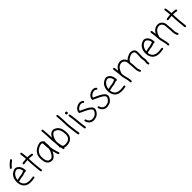

<svg xmlns="http://www.w3.org/2000/svg" viewBox="614 -2994 5226 5226"><g transform="rotate(-45 3227.5 -381.0)"><path d="M271.5 -492.2Q262.7 -492.2 236.8 -482.9Q210.9 -473.6 183.1 -449.7Q155.3 -425.8 131.3 -383.3Q107.4 -340.8 101.6 -274.4Q118.2 -278.3 139.2 -283.2Q160.2 -288.1 181.2 -292.5Q202.1 -296.9 221.2 -299.8Q240.2 -302.7 252 -302.7Q265.6 -302.7 286.6 -309.1Q307.6 -315.4 328.1 -322.3Q344.7 -328.1 359.4 -332.5Q374 -336.9 387.7 -340.8Q383.8 -379.9 371.1 -408.2Q358.4 -436.5 341.8 -455.1Q325.2 -473.6 306.6 -482.9Q288.1 -492.2 271.5 -492.2ZM456.1 -44.9Q466.8 -44.9 474.1 -38.1Q481.4 -31.2 483.4 -17.6Q483.4 -6.8 477.1 0.5Q470.7 7.8 460 9.8Q458 9.8 442.4 12.2Q426.8 14.6 405.3 17.6Q383.8 20.5 360.4 22.5Q336.9 24.4 320.3 24.4Q190.4 24.4 121.1 -44.4Q51.8 -113.3 44.9 -238.3Q43 -301.8 56.2 -349.6Q69.3 -397.5 91.3 -431.6Q113.3 -465.8 140.6 -488.3Q168 -510.7 193.8 -523.4Q219.7 -536.1 240.7 -541.5Q261.7 -546.9 271.5 -546.9Q296.9 -546.9 325.7 -534.2Q354.5 -521.5 379.4 -495.6Q404.3 -469.7 421.9 -429.7Q439.5 -389.6 443.4 -335Q449.2 -327.1 449.2 -317.4Q449.2 -307.6 443.4 -300.8Q438.5 -281.2 417 -281.2Q407.2 -281.2 400.4 -287.1Q374 -281.2 345.7 -270.5Q320.3 -261.7 295.9 -254.9Q271.5 -248 252 -248Q241.2 -248 223.1 -245.1Q205.1 -242.2 183.6 -237.3Q162.1 -232.4 140.1 -227.1Q118.2 -221.7 100.6 -216.8Q104.5 -156.2 128.4 -119.6Q152.3 -83 185.1 -63Q217.8 -43 254.4 -36.6Q291 -30.3 320.3 -30.3Q335.9 -30.3 358.4 -32.2Q380.9 -34.2 401.4 -37.1Q421.9 -40 437.5 -42L452.1 -43.9ZM338.9 -802.7Q347.7 -808.6 357.4 -808.6Q369.1 -808.6 377.9 -799.8Q384.8 -789.1 384.8 -781.2Q384.8 -770.5 375 -760.7Q361.3 -749 352.5 -742.2Q343.8 -735.4 336.9 -729.5Q328.1 -722.7 319.3 -715.3Q310.5 -708 293.9 -694.3Q280.3 -681.6 273.4 -673.8Q266.6 -666 260.7 -658.2Q253.9 -650.4 246.1 -641.1Q238.3 -631.8 222.7 -617.2Q215.8 -610.4 204.1 -610.4Q191.4 -610.4 184.6 -619.1Q176.8 -627 176.8 -637.7Q176.8 -649.4 185.5 -657.2Q199.2 -669.9 205.6 -677.2Q211.9 -684.6 217.8 -692.4Q224.6 -701.2 232.9 -710.9Q241.2 -720.7 257.8 -735.4Q274.4 -750 284.2 -757.8Q293.9 -765.6 302.7 -772.5Q310.5 -778.3 318.4 -785.2Q326.2 -792 338.9 -802.7Z M875 -509.8Q883.8 -507.8 889.6 -499Q895.5 -490.2 894.5 -476.6Q889.6 -456.1 861.3 -456.1Q861.3 -457 825.2 -462.9Q789.1 -468.8 728.5 -469.7Q731.4 -414.1 731.4 -377.9Q731.4 -359.4 733.9 -325.2Q736.3 -291 739.7 -250.5Q743.2 -210 747.1 -167.5Q751 -125 754.9 -90.3Q758.8 -55.7 761.2 -32.7Q763.7 -9.8 763.7 -8.8Q763.7 2 756.3 9.3Q749 16.6 736.3 18.6Q725.6 18.6 717.8 11.7Q710 4.9 709 -5.9Q709 -8.8 706.1 -32.2Q703.1 -55.7 699.7 -90.3Q696.3 -125 692.4 -167Q688.5 -209 685.1 -249.5Q681.6 -290 679.2 -324.2Q676.8 -358.4 676.8 -377.9Q676.8 -415 673.8 -467.8Q648.4 -465.8 624 -462.9Q599.6 -460 580.6 -457.5Q561.5 -455.1 549.3 -453.1Q537.1 -451.2 535.2 -451.2Q525.4 -451.2 517.6 -458Q509.8 -464.8 507.8 -478.5Q507.8 -488.3 514.2 -495.6Q520.5 -502.9 531.2 -504.9Q532.2 -504.9 544.4 -507.3Q556.6 -509.8 575.7 -512.2Q594.7 -514.6 619.1 -517.1Q643.6 -519.5 669.9 -521.5Q668 -548.8 665.5 -575.7Q663.1 -602.5 660.6 -627.4Q658.2 -652.3 655.3 -673.8Q652.3 -695.3 649.4 -710.9Q649.4 -720.7 656.2 -728.5Q663.1 -736.3 676.8 -738.3Q686.5 -738.3 693.8 -732.4Q701.2 -726.6 703.1 -715.8Q710 -685.5 715.8 -632.8Q721.7 -580.1 726.6 -524.4Q759.8 -524.4 786.6 -522.5Q813.5 -520.5 832.5 -517.6Q851.6 -514.6 862.8 -512.2Q874 -509.8 875 -509.8Z M1145.5 -37.1Q1166 -37.1 1190.4 -56.2Q1214.8 -75.2 1237.8 -107.4Q1260.7 -139.6 1279.3 -183.1Q1297.9 -226.6 1306.6 -275.4Q1299.8 -322.3 1295.9 -374Q1292 -425.8 1291 -484.4Q1280.3 -493.2 1280.3 -505.9Q1273.4 -508.8 1266.1 -510.7Q1258.8 -512.7 1250 -512.7Q1237.3 -512.7 1213.9 -507.3Q1190.4 -502 1163.1 -489.7Q1135.7 -477.5 1107.9 -458Q1080.1 -438.5 1057.1 -410.2Q1034.2 -381.8 1019.5 -344.7Q1004.9 -307.6 1004.9 -260.7Q1004.9 -186.5 1017.1 -142.6Q1029.3 -98.6 1049.3 -75.2Q1069.3 -51.8 1094.2 -44.4Q1119.1 -37.1 1145.5 -37.1ZM1362.3 -275.4Q1371.1 -214.8 1382.8 -167Q1394.5 -119.1 1404.8 -85.9Q1415 -52.7 1422.4 -34.7Q1429.7 -16.6 1429.7 -15.6Q1430.7 -12.7 1431.2 -10.3Q1431.6 -7.8 1431.6 -4.9Q1431.6 12.7 1416 20.5Q1408.2 22.5 1404.3 22.5Q1385.7 22.5 1379.9 6.8Q1377.9 2.9 1361.8 -39.6Q1345.7 -82 1328.1 -158.2Q1312.5 -120.1 1291.5 -87.9Q1270.5 -55.7 1246.6 -32.2Q1222.7 -8.8 1196.8 4.4Q1170.9 17.6 1145.5 17.6Q1045.9 17.6 998 -50.8Q950.2 -119.1 950.2 -260.7Q950.2 -319.3 967.8 -364.7Q985.4 -410.2 1013.2 -444.3Q1041 -478.5 1075.7 -502Q1110.4 -525.4 1143.6 -540Q1176.8 -554.7 1205.1 -561Q1233.4 -567.4 1250 -567.4Q1279.3 -567.4 1300.8 -556.2Q1322.3 -544.9 1336.4 -530.8Q1350.6 -516.6 1357.4 -504.4Q1364.3 -492.2 1364.3 -491.2Q1367.2 -486.3 1367.2 -480.5Q1367.2 -470.7 1358.4 -460Q1367.2 -414.1 1367.2 -338.9Q1367.2 -323.2 1365.7 -307.6Q1364.3 -292 1362.3 -275.4Z M1845.7 -79.1Q1908.2 -127 1908.2 -221.7Q1908.2 -299.8 1894 -350.6Q1879.9 -401.4 1857.9 -432.6Q1835.9 -463.9 1809.1 -479.5Q1782.2 -495.1 1755.9 -502.9Q1752 -504.9 1748 -504.9Q1744.1 -504.9 1740.2 -504.9Q1726.6 -504.9 1713.4 -499Q1700.2 -493.2 1690.4 -485.4Q1672.9 -471.7 1654.8 -449.2Q1636.7 -426.8 1622.6 -396Q1608.4 -365.2 1599.6 -327.6Q1590.8 -290 1590.8 -247.1Q1595.7 -206.1 1601.6 -167Q1607.4 -127.9 1613.3 -93.8Q1624 -85.9 1624 -68.4Q1631.8 -60.5 1641.6 -54.7Q1651.4 -48.8 1663.1 -45.9Q1680.7 -40 1711.9 -40Q1743.2 -40 1779.3 -48.3Q1815.4 -56.6 1845.7 -79.1ZM1771.5 -555.7Q1869.1 -526.4 1916 -444.8Q1962.9 -363.3 1962.9 -221.7Q1962.9 -97.7 1877.9 -35.2Q1840.8 -6.8 1796.4 3.9Q1752 14.6 1711.9 14.6Q1673.8 14.6 1647.5 6.8Q1641.6 4.9 1635.7 2.4Q1629.9 0 1625 -2Q1625 19.5 1597.7 24.4Q1587.9 24.4 1580.6 18.1Q1573.2 11.7 1571.3 1Q1570.3 -1 1567.9 -16.6Q1565.4 -32.2 1561.5 -57.6Q1549.8 -73.2 1544.4 -85Q1539.1 -96.7 1538.1 -97.7Q1537.1 -100.6 1536.6 -103Q1536.1 -105.5 1536.1 -108.4Q1536.1 -120.1 1544.9 -127.9Q1541 -149.4 1540 -177.7Q1539.1 -206.1 1536.1 -243.2Q1531.2 -298.8 1525.9 -351.1Q1520.5 -403.3 1520.5 -440.4Q1520.5 -487.3 1517.6 -540Q1514.6 -592.8 1511.2 -638.2Q1507.8 -683.6 1504.9 -713.9Q1502 -744.1 1502 -746.1Q1502 -756.8 1509.3 -764.2Q1516.6 -771.5 1529.3 -773.4Q1540 -773.4 1547.9 -766.1Q1555.7 -758.8 1556.6 -748Q1556.6 -745.1 1559.6 -714.8Q1562.5 -684.6 1565.9 -639.6Q1569.3 -594.7 1572.3 -541.5Q1575.2 -488.3 1575.2 -440.4V-424.8Q1590.8 -457 1611.3 -483.9Q1631.8 -510.7 1657.2 -529.3Q1697.3 -559.6 1741.2 -559.6Q1749 -559.6 1756.3 -558.6Q1763.7 -557.6 1771.5 -555.7Z M2145.5 -437.5Q2145.5 -406.2 2149.4 -362.3Q2153.3 -318.4 2158.7 -270.5Q2164.1 -222.7 2170.4 -175.3Q2176.8 -127.9 2182.6 -89.4Q2188.5 -50.8 2192.4 -26.4Q2196.3 -2 2196.3 0Q2196.3 22.5 2168.9 27.3Q2158.2 27.3 2150.9 21Q2143.6 14.6 2141.6 3.9Q2140.6 1 2136.7 -24.4Q2132.8 -49.8 2127.4 -87.9Q2122.1 -126 2115.7 -173.3Q2109.4 -220.7 2103.5 -269Q2097.7 -317.4 2094.2 -361.3Q2090.8 -405.3 2090.8 -437.5Q2090.8 -484.4 2087.9 -537.1Q2085 -589.8 2082 -635.3Q2079.1 -680.7 2076.2 -710.9Q2073.2 -741.2 2073.2 -743.2Q2073.2 -753.9 2080.1 -761.2Q2086.9 -768.6 2100.6 -770.5Q2111.3 -770.5 2118.7 -763.2Q2126 -755.9 2127.9 -745.1Q2127.9 -742.2 2130.9 -711.9Q2133.8 -681.6 2136.7 -636.2Q2139.6 -590.8 2142.6 -538.1Q2145.5 -485.4 2145.5 -437.5Z M2330.1 -584Q2313.5 -584 2302.2 -595.2Q2291 -606.4 2291 -623Q2291 -639.6 2302.2 -650.4Q2313.5 -661.1 2330.1 -661.1Q2345.7 -661.1 2356.9 -650.4Q2368.2 -639.6 2368.2 -623Q2368.2 -606.4 2356.9 -595.2Q2345.7 -584 2330.1 -584ZM2342.8 -543Q2353.5 -543 2360.8 -536.6Q2368.2 -530.3 2370.1 -520.5Q2370.1 -517.6 2374.5 -490.2Q2378.9 -462.9 2384.8 -423.8Q2390.6 -384.8 2396 -340.3Q2401.4 -295.9 2403.3 -260.7Q2405.3 -226.6 2410.2 -180.7Q2415 -134.8 2420.9 -93.3Q2426.8 -51.8 2431.2 -22Q2435.5 7.8 2435.5 9.8Q2435.5 20.5 2428.7 27.8Q2421.9 35.2 2408.2 37.1Q2397.5 37.1 2390.1 30.8Q2382.8 24.4 2380.9 13.7Q2380.9 10.7 2376.5 -18.6Q2372.1 -47.9 2366.2 -89.4Q2360.4 -130.9 2355.5 -176.8Q2350.6 -222.7 2348.6 -257.8Q2346.7 -292 2341.3 -335.9Q2335.9 -379.9 2330.6 -418.9Q2325.2 -458 2320.8 -485.8Q2316.4 -513.7 2316.4 -515.6Q2316.4 -525.4 2322.3 -533.2Q2328.1 -541 2338.9 -543Z M2791 -334Q2963.9 -250 2963.9 -157.2Q2963.9 -128.9 2951.2 -101.6Q2938.5 -74.2 2920.9 -51.3Q2903.3 -28.3 2884.3 -11.2Q2865.2 5.9 2852.5 12.7Q2840.8 19.5 2821.8 25.9Q2802.7 32.2 2782.7 37.1Q2762.7 42 2744.6 44.9Q2726.6 47.9 2714.8 47.9Q2689.5 47.9 2660.6 39.6Q2631.8 31.2 2605.5 12.2Q2579.1 -6.8 2558.1 -38.1Q2537.1 -69.3 2525.4 -115.2Q2525.4 -136.7 2552.7 -142.6Q2561.5 -142.6 2569.3 -137.2Q2577.1 -131.8 2579.1 -122.1Q2589.8 -81.1 2609.9 -58.1Q2629.9 -35.2 2650.9 -23.4Q2671.9 -11.7 2689.9 -9.3Q2708 -6.8 2714.8 -6.8Q2723.6 -6.8 2739.3 -9.3Q2754.9 -11.7 2771 -16.1Q2787.1 -20.5 2802.2 -25.4Q2817.4 -30.3 2825.2 -35.2Q2834 -40 2848.6 -53.2Q2863.3 -66.4 2876.5 -83.5Q2889.6 -100.6 2899.4 -120.1Q2909.2 -139.6 2909.2 -157.2Q2909.2 -167 2903.3 -180.2Q2897.5 -193.4 2882.3 -209.5Q2867.2 -225.6 2839.4 -244.1Q2811.5 -262.7 2767.6 -284.2Q2739.3 -297.9 2708.5 -312.5Q2677.7 -327.1 2651.4 -339.4Q2625 -351.6 2607.4 -360.4L2589.8 -368.2L2574.2 -375V-392.6Q2574.2 -437.5 2596.7 -471.2Q2619.1 -504.9 2651.4 -527.8Q2683.6 -550.8 2719.2 -562.5Q2754.9 -574.2 2782.2 -574.2Q2810.5 -574.2 2830.1 -567.4Q2849.6 -560.5 2862.3 -552.2Q2875 -543.9 2881.3 -536.6Q2887.7 -529.3 2888.7 -527.3Q2893.6 -520.5 2893.6 -512.7Q2893.6 -498 2880.9 -490.2Q2873 -485.4 2866.2 -485.4Q2851.6 -485.4 2843.8 -498Q2842.8 -498 2839.4 -501.5Q2835.9 -504.9 2828.6 -508.8Q2821.3 -512.7 2810.1 -516.1Q2798.8 -519.5 2782.2 -519.5Q2765.6 -519.5 2742.2 -512.7Q2718.8 -505.9 2695.3 -491.7Q2671.9 -477.5 2653.3 -457Q2634.8 -436.5 2629.9 -409.2Q2642.6 -403.3 2661.1 -395Q2679.7 -386.7 2701.7 -376.5Q2723.6 -366.2 2747.1 -355Q2770.5 -343.8 2791 -334Z M3298.8 -334Q3471.7 -250 3471.7 -157.2Q3471.7 -128.9 3459 -101.6Q3446.3 -74.2 3428.7 -51.3Q3411.1 -28.3 3392.1 -11.2Q3373 5.9 3360.4 12.7Q3348.6 19.5 3329.6 25.9Q3310.5 32.2 3290.5 37.1Q3270.5 42 3252.4 44.9Q3234.4 47.9 3222.7 47.9Q3197.3 47.9 3168.5 39.6Q3139.6 31.2 3113.3 12.2Q3086.9 -6.8 3065.9 -38.1Q3044.9 -69.3 3033.2 -115.2Q3033.2 -136.7 3060.5 -142.6Q3069.3 -142.6 3077.1 -137.2Q3085 -131.8 3086.9 -122.1Q3097.7 -81.1 3117.7 -58.1Q3137.7 -35.2 3158.7 -23.4Q3179.7 -11.7 3197.8 -9.3Q3215.8 -6.8 3222.7 -6.8Q3231.4 -6.8 3247.1 -9.3Q3262.7 -11.7 3278.8 -16.1Q3294.9 -20.5 3310.1 -25.4Q3325.2 -30.3 3333 -35.2Q3341.8 -40 3356.4 -53.2Q3371.1 -66.4 3384.3 -83.5Q3397.5 -100.6 3407.2 -120.1Q3417 -139.6 3417 -157.2Q3417 -167 3411.1 -180.2Q3405.3 -193.4 3390.1 -209.5Q3375 -225.6 3347.2 -244.1Q3319.3 -262.7 3275.4 -284.2Q3247.1 -297.9 3216.3 -312.5Q3185.5 -327.1 3159.2 -339.4Q3132.8 -351.6 3115.2 -360.4L3097.7 -368.2L3082 -375V-392.6Q3082 -437.5 3104.5 -471.2Q3127 -504.9 3159.2 -527.8Q3191.4 -550.8 3227.1 -562.5Q3262.7 -574.2 3290 -574.2Q3318.4 -574.2 3337.9 -567.4Q3357.4 -560.5 3370.1 -552.2Q3382.8 -543.9 3389.2 -536.6Q3395.5 -529.3 3396.5 -527.3Q3401.4 -520.5 3401.4 -512.7Q3401.4 -498 3388.7 -490.2Q3380.9 -485.4 3374 -485.4Q3359.4 -485.4 3351.6 -498Q3350.6 -498 3347.2 -501.5Q3343.8 -504.9 3336.4 -508.8Q3329.1 -512.7 3317.9 -516.1Q3306.6 -519.5 3290 -519.5Q3273.4 -519.5 3250 -512.7Q3226.6 -505.9 3203.1 -491.7Q3179.7 -477.5 3161.1 -457Q3142.6 -436.5 3137.7 -409.2Q3150.4 -403.3 3168.9 -395Q3187.5 -386.7 3209.5 -376.5Q3231.4 -366.2 3254.9 -355Q3278.3 -343.8 3298.8 -334Z M3772.5 -492.2Q3763.7 -492.2 3737.8 -482.9Q3711.9 -473.6 3684.1 -449.7Q3656.2 -425.8 3632.3 -383.3Q3608.4 -340.8 3602.5 -274.4Q3619.1 -278.3 3640.1 -283.2Q3661.1 -288.1 3682.1 -292.5Q3703.1 -296.9 3722.2 -299.8Q3741.2 -302.7 3752.9 -302.7Q3766.6 -302.7 3787.6 -309.1Q3808.6 -315.4 3829.1 -322.3Q3845.7 -328.1 3860.4 -332.5Q3875 -336.9 3888.7 -340.8Q3884.8 -379.9 3872.1 -408.2Q3859.4 -436.5 3842.8 -455.1Q3826.2 -473.6 3807.6 -482.9Q3789.1 -492.2 3772.5 -492.2ZM3957 -44.9Q3967.8 -44.9 3975.1 -38.1Q3982.4 -31.2 3984.4 -17.6Q3984.4 -6.8 3978 0.5Q3971.7 7.8 3960.9 9.8Q3959 9.8 3943.4 12.2Q3927.7 14.6 3906.2 17.6Q3884.8 20.5 3861.3 22.5Q3837.9 24.4 3821.3 24.4Q3691.4 24.4 3622.1 -44.4Q3552.7 -113.3 3545.9 -238.3Q3543.9 -301.8 3557.1 -349.6Q3570.3 -397.5 3592.3 -431.6Q3614.3 -465.8 3641.6 -488.3Q3668.9 -510.7 3694.8 -523.4Q3720.7 -536.1 3741.7 -541.5Q3762.7 -546.9 3772.5 -546.9Q3797.9 -546.9 3826.7 -534.2Q3855.5 -521.5 3880.4 -495.6Q3905.3 -469.7 3922.9 -429.7Q3940.4 -389.6 3944.3 -335Q3950.2 -327.1 3950.2 -317.4Q3950.2 -307.6 3944.3 -300.8Q3939.5 -281.2 3918 -281.2Q3908.2 -281.2 3901.4 -287.1Q3875 -281.2 3846.7 -270.5Q3821.3 -261.7 3796.9 -254.9Q3772.5 -248 3752.9 -248Q3742.2 -248 3724.1 -245.1Q3706.1 -242.2 3684.6 -237.3Q3663.1 -232.4 3641.1 -227.1Q3619.1 -221.7 3601.6 -216.8Q3605.5 -156.2 3629.4 -119.6Q3653.3 -83 3686 -63Q3718.8 -43 3755.4 -36.6Q3792 -30.3 3821.3 -30.3Q3836.9 -30.3 3859.4 -32.2Q3881.8 -34.2 3902.3 -37.1Q3922.9 -40 3938.5 -42L3953.1 -43.9Z M4888.7 -127.9Q4888.7 -116.2 4887.7 -104.5Q4886.7 -92.8 4884.8 -82Q4882.8 -71.3 4881.8 -61.5Q4880.9 -51.8 4880.9 -42Q4880.9 -24.4 4886.7 -9.8Q4887.7 -6.8 4888.2 -4.4Q4888.7 -2 4888.7 1Q4888.7 18.6 4871.1 26.4Q4863.3 28.3 4861.3 28.3Q4842.8 28.3 4835 10.7Q4830.1 -2.9 4828.1 -15.6Q4826.2 -28.3 4826.2 -42Q4826.2 -54.7 4827.1 -66.4Q4828.1 -78.1 4830.1 -88.9Q4832 -99.6 4833 -108.9Q4834 -118.2 4834 -127.9Q4834 -141.6 4832 -153.3Q4830.1 -165 4827.1 -177.7Q4825.2 -192.4 4822.8 -208Q4820.3 -223.6 4820.3 -242.2Q4820.3 -255.9 4820.8 -266.6Q4821.3 -277.3 4822.3 -288.1Q4823.2 -305.7 4824.2 -334Q4825.2 -362.3 4825.2 -418Q4825.2 -462.9 4803.7 -484.4Q4786.1 -502 4760.7 -504.9Q4735.4 -507.8 4720.7 -507.8Q4707 -507.8 4690.4 -502Q4673.8 -496.1 4656.7 -487.3Q4639.6 -478.5 4625 -469.7Q4610.4 -460.9 4600.6 -455.1Q4595.7 -452.1 4591.8 -450.2Q4587.9 -448.2 4585 -446.3Q4580.1 -443.4 4569.3 -429.2Q4558.6 -415 4549.8 -398.4Q4543.9 -389.6 4535.2 -386.7Q4535.2 -361.3 4537.6 -338.9Q4540 -316.4 4542 -296.9Q4543.9 -277.3 4545.9 -259.3Q4547.9 -241.2 4547.9 -224.6Q4547.9 -204.1 4548.8 -189Q4549.8 -173.8 4550.8 -161.1Q4553.7 -143.6 4553.7 -129.9Q4553.7 -116.2 4557.1 -101.6Q4560.5 -86.9 4564.9 -73.7Q4569.3 -60.5 4574.2 -49.8Q4579.1 -39.1 4582 -33.2Q4585.9 -28.3 4585.9 -20.5Q4585.9 -12.7 4582.5 -6.3Q4579.1 0 4571.3 3.9Q4565.4 6.8 4558.6 6.8Q4542 6.8 4534.2 -6.8Q4534.2 -7.8 4528.3 -19Q4522.5 -30.3 4516.1 -47.9Q4509.8 -65.4 4504.4 -86.9Q4499 -108.4 4499 -129.9Q4499 -134.8 4498.5 -141.6Q4498 -148.4 4497.1 -156.2Q4495.1 -168.9 4494.1 -185.5Q4493.2 -202.1 4493.2 -224.6Q4493.2 -238.3 4491.2 -254.9Q4489.3 -271.5 4487.3 -290Q4485.4 -315.4 4482.4 -342.8Q4479.5 -370.1 4479.5 -402.3Q4479.5 -421.9 4471.2 -444.8Q4462.9 -467.8 4447.3 -486.8Q4431.6 -505.9 4408.7 -518.6Q4385.7 -531.2 4355.5 -531.2Q4317.4 -531.2 4287.6 -516.6Q4257.8 -502 4235.8 -480.5Q4213.9 -459 4199.2 -433.6Q4184.6 -408.2 4175.3 -386.2Q4166 -364.3 4162.1 -349.6L4158.2 -334Q4157.2 -326.2 4150.4 -319.3V-302.7Q4150.4 -278.3 4157.7 -248Q4165 -217.8 4172.9 -183.6Q4184.6 -139.6 4194.8 -91.8Q4205.1 -43.9 4205.1 5.9Q4205.1 16.6 4196.8 24.9Q4188.5 33.2 4177.7 33.2Q4166 33.2 4158.2 24.9Q4150.4 16.6 4150.4 5.9Q4150.4 -39.1 4140.6 -84Q4130.9 -128.9 4120.1 -169.9Q4110.4 -207 4103 -240.2Q4095.7 -273.4 4095.7 -302.7Q4095.7 -331.1 4091.8 -373.5Q4087.9 -416 4082.5 -456.5Q4077.1 -497.1 4073.2 -526.9Q4069.3 -556.6 4069.3 -558.6Q4069.3 -569.3 4076.2 -576.7Q4083 -584 4096.7 -585.9Q4106.4 -585.9 4113.8 -579.6Q4121.1 -573.2 4123 -562.5Q4123 -560.5 4125 -550.3Q4127 -540 4129.4 -523.4Q4131.8 -506.8 4134.3 -484.9Q4136.7 -462.9 4139.6 -439.5Q4154.3 -466.8 4174.8 -493.2Q4195.3 -519.5 4222.2 -540Q4249 -560.5 4282.2 -573.2Q4315.4 -585.9 4355.5 -585.9Q4386.7 -585.9 4414.1 -575.7Q4441.4 -565.4 4462.9 -548.3Q4484.4 -531.2 4500 -508.3Q4515.6 -485.4 4524.4 -460Q4532.2 -470.7 4541 -480Q4549.8 -489.3 4558.6 -494.1Q4563.5 -496.1 4571.3 -502Q4584 -509.8 4602.1 -520Q4620.1 -530.3 4640.1 -540Q4660.2 -549.8 4681.6 -556.2Q4703.1 -562.5 4722.7 -562.5Q4731.4 -562.5 4745.6 -562Q4759.8 -561.5 4776.4 -557.6Q4793 -553.7 4810.5 -545.9Q4828.1 -538.1 4842.8 -523.4Q4879.9 -484.4 4879.9 -418Q4879.9 -360.4 4878.4 -331.5Q4877 -302.7 4876 -284.2Q4875 -273.4 4875 -264.2Q4875 -254.9 4875 -242.2Q4875 -227.5 4877 -214.8Q4878.9 -202.1 4880.9 -188.5Q4883.8 -174.8 4886.2 -159.7Q4888.7 -144.5 4888.7 -127.9Z M5224.6 -492.2Q5215.8 -492.2 5189.9 -482.9Q5164.1 -473.6 5136.2 -449.7Q5108.4 -425.8 5084.5 -383.3Q5060.5 -340.8 5054.7 -274.4Q5071.3 -278.3 5092.3 -283.2Q5113.3 -288.1 5134.3 -292.5Q5155.3 -296.9 5174.3 -299.8Q5193.4 -302.7 5205.1 -302.7Q5218.8 -302.7 5239.7 -309.1Q5260.7 -315.4 5281.2 -322.3Q5297.9 -328.1 5312.5 -332.5Q5327.1 -336.9 5340.8 -340.8Q5336.9 -379.9 5324.2 -408.2Q5311.5 -436.5 5294.9 -455.1Q5278.3 -473.6 5259.8 -482.9Q5241.2 -492.2 5224.6 -492.2ZM5409.2 -44.9Q5419.9 -44.9 5427.2 -38.1Q5434.6 -31.2 5436.5 -17.6Q5436.5 -6.8 5430.2 0.5Q5423.8 7.8 5413.1 9.8Q5411.1 9.8 5395.5 12.2Q5379.9 14.6 5358.4 17.6Q5336.9 20.5 5313.5 22.5Q5290 24.4 5273.4 24.4Q5143.6 24.4 5074.2 -44.4Q5004.9 -113.3 4998 -238.3Q4996.1 -301.8 5009.3 -349.6Q5022.5 -397.5 5044.4 -431.6Q5066.4 -465.8 5093.8 -488.3Q5121.1 -510.7 5147 -523.4Q5172.9 -536.1 5193.8 -541.5Q5214.8 -546.9 5224.6 -546.9Q5250 -546.9 5278.8 -534.2Q5307.6 -521.5 5332.5 -495.6Q5357.4 -469.7 5375 -429.7Q5392.6 -389.6 5396.5 -335Q5402.3 -327.1 5402.3 -317.4Q5402.3 -307.6 5396.5 -300.8Q5391.6 -281.2 5370.1 -281.2Q5360.4 -281.2 5353.5 -287.1Q5327.1 -281.2 5298.8 -270.5Q5273.4 -261.7 5249 -254.9Q5224.6 -248 5205.1 -248Q5194.3 -248 5176.3 -245.1Q5158.2 -242.2 5136.7 -237.3Q5115.2 -232.4 5093.3 -227.1Q5071.3 -221.7 5053.7 -216.8Q5057.6 -156.2 5081.5 -119.6Q5105.5 -83 5138.2 -63Q5170.9 -43 5207.5 -36.6Q5244.1 -30.3 5273.4 -30.3Q5289.1 -30.3 5311.5 -32.2Q5334 -34.2 5354.5 -37.1Q5375 -40 5390.6 -42L5405.3 -43.9Z M5985.4 -117.2Q5985.4 -103.5 5988.8 -88.9Q5992.2 -74.2 5997.1 -61Q6002 -47.9 6006.8 -37.1Q6011.7 -26.4 6014.6 -20.5Q6017.6 -14.6 6017.6 -6.8Q6017.6 8.8 6003.9 16.6Q6000 18.6 5997.1 19.5Q5994.1 20.5 5990.2 20.5Q5974.6 20.5 5966.8 5.9Q5965.8 4.9 5960 -6.3Q5954.1 -17.6 5947.8 -35.2Q5941.4 -52.7 5936 -74.2Q5930.7 -95.7 5930.7 -117.2Q5930.7 -122.1 5930.2 -128.4Q5929.7 -134.8 5928.7 -142.6Q5927.7 -156.2 5926.8 -172.4Q5925.8 -188.5 5925.8 -210.9Q5925.8 -225.6 5923.8 -241.7Q5921.9 -257.8 5919.9 -277.3Q5917 -301.8 5914.6 -329.6Q5912.1 -357.4 5912.1 -388.7Q5912.1 -408.2 5903.8 -431.2Q5895.5 -454.1 5879.9 -473.6Q5864.3 -493.2 5841.3 -505.9Q5818.4 -518.6 5788.1 -518.6Q5750 -518.6 5720.2 -504.4Q5690.4 -490.2 5668.9 -468.8Q5647.5 -447.3 5632.3 -422.4Q5617.2 -397.5 5608.4 -375.5Q5599.6 -353.5 5595.2 -337.9Q5590.8 -322.3 5590.8 -320.3Q5587.9 -311.5 5583 -306.6V-289.1Q5583 -265.6 5589.8 -235.4Q5596.7 -205.1 5605.5 -170.9Q5616.2 -127 5626.5 -79.1Q5636.7 -31.2 5636.7 18.6Q5636.7 30.3 5628.9 38.1Q5621.1 45.9 5609.4 45.9Q5598.6 45.9 5590.3 38.1Q5582 30.3 5582 18.6Q5582 -26.4 5572.8 -71.3Q5563.5 -116.2 5552.7 -157.2Q5543 -193.4 5535.6 -227.1Q5528.3 -260.7 5528.3 -289.1Q5528.3 -317.4 5524.4 -360.4Q5520.5 -403.3 5515.1 -443.8Q5509.8 -484.4 5505.4 -514.2Q5501 -543.9 5501 -545.9Q5501 -555.7 5507.8 -563.5Q5514.6 -571.3 5528.3 -573.2Q5539.1 -573.2 5546.4 -566.9Q5553.7 -560.5 5555.7 -549.8Q5555.7 -547.9 5557.6 -537.6Q5559.6 -527.3 5561.5 -510.3Q5563.5 -493.2 5566.4 -471.7Q5569.3 -450.2 5572.3 -426.8Q5586.9 -454.1 5606.9 -480.5Q5627 -506.8 5653.8 -527.3Q5680.7 -547.9 5713.9 -560.5Q5747.1 -573.2 5788.1 -573.2Q5828.1 -573.2 5860.8 -557.1Q5893.6 -541 5917 -514.6Q5940.4 -488.3 5953.6 -455.1Q5966.8 -421.9 5966.8 -388.7Q5966.8 -359.4 5969.2 -333Q5971.7 -306.6 5974.6 -284.2Q5976.6 -264.6 5978.5 -246.1Q5980.5 -227.5 5980.5 -210.9Q5980.5 -171.9 5983.4 -148.4Q5984.4 -139.6 5984.9 -132.3Q5985.4 -125 5985.4 -117.2Z M6424.8 -509.8Q6433.6 -507.8 6439.5 -499Q6445.3 -490.2 6444.3 -476.6Q6439.5 -456.1 6411.1 -456.1Q6411.1 -457 6375 -462.9Q6338.9 -468.8 6278.3 -469.7Q6281.2 -414.1 6281.2 -377.9Q6281.2 -359.4 6283.7 -325.2Q6286.1 -291 6289.6 -250.5Q6293 -210 6296.9 -167.5Q6300.8 -125 6304.7 -90.3Q6308.6 -55.7 6311 -32.7Q6313.5 -9.8 6313.5 -8.8Q6313.5 2 6306.2 9.3Q6298.8 16.6 6286.1 18.6Q6275.4 18.6 6267.6 11.7Q6259.8 4.9 6258.8 -5.9Q6258.8 -8.8 6255.9 -32.2Q6252.9 -55.7 6249.5 -90.3Q6246.1 -125 6242.2 -167Q6238.3 -209 6234.9 -249.5Q6231.4 -290 6229 -324.2Q6226.6 -358.4 6226.6 -377.9Q6226.6 -415 6223.6 -467.8Q6198.2 -465.8 6173.8 -462.9Q6149.4 -460 6130.4 -457.5Q6111.3 -455.1 6099.1 -453.1Q6086.9 -451.2 6085 -451.2Q6075.2 -451.2 6067.4 -458Q6059.6 -464.8 6057.6 -478.5Q6057.6 -488.3 6064 -495.6Q6070.3 -502.9 6081.1 -504.9Q6082 -504.9 6094.2 -507.3Q6106.4 -509.8 6125.5 -512.2Q6144.5 -514.6 6168.9 -517.1Q6193.4 -519.5 6219.7 -521.5Q6217.8 -548.8 6215.3 -575.7Q6212.9 -602.5 6210.4 -627.4Q6208 -652.3 6205.1 -673.8Q6202.1 -695.3 6199.2 -710.9Q6199.2 -720.7 6206.1 -728.5Q6212.9 -736.3 6226.6 -738.3Q6236.3 -738.3 6243.7 -732.4Q6251 -726.6 6252.9 -715.8Q6259.8 -685.5 6265.6 -632.8Q6271.5 -580.1 6276.4 -524.4Q6309.6 -524.4 6336.4 -522.5Q6363.3 -520.5 6382.3 -517.6Q6401.4 -514.6 6412.6 -512.2Q6423.8 -509.8 6424.8 -509.8Z"/></g></svg>

Font: Coming Soon
Style: Regular
Weight: 400
Designer: Dathan Boardman
Foundry: Open Window
Version: Version 1.002